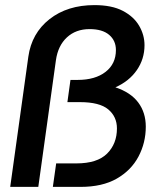

<svg xmlns="http://www.w3.org/2000/svg" viewBox="-20 -732 619 752"><path d="M20 0 91 -510Q104 -602 174 -657Q244 -712 350 -712Q418 -712 461 -689.5Q504 -667 525 -631Q546 -595 546 -555Q546 -501 516 -457.5Q486 -414 432 -390Q492 -370 521.5 -330.5Q551 -291 551 -236Q551 -173 522.5 -119Q494 -65 437.5 -32.5Q381 0 295 0H187L200 -92H279Q361 -92 399.5 -130.5Q438 -169 438 -229Q438 -275 404 -303.5Q370 -332 293 -332H244L256 -419H284Q353 -419 393.5 -450.5Q434 -482 434 -536Q434 -573 407.5 -595.5Q381 -618 331 -618Q277 -618 242 -585.5Q207 -553 199 -496L130 0Z"/></svg>

Font: Host Grotesk Medium
Style: Italic
Weight: 500
Italic angle: -8°
Designer: Doğukan Karapınar based on Poppins by Indian Type Foundry, Jonny Pinhorn
Foundry: Element Type
Version: Version 1.001; ttfautohint (v1.8.4.7-5d5b)